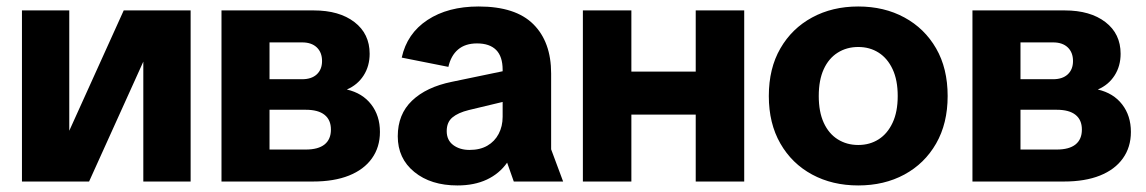

<svg xmlns="http://www.w3.org/2000/svg" viewBox="-20 -554 3499 586"><path d="M47 0V-522.2H191.4V-154.9L357.6 -522.2H561.8V0H417.4V-365.9L251.9 0Z M656 0V-522.2H937.5Q1015.5 -522.2 1061.8 -486.6Q1108.2 -451 1108.2 -389.9Q1108.2 -352.2 1089.7 -323.5Q1071.3 -294.8 1038.6 -280.8Q1086.3 -269.8 1112.9 -235.3Q1139.6 -200.8 1139.6 -151.4Q1139.6 -104.8 1115.1 -70.6Q1090.7 -36.4 1045.2 -18.2Q999.7 0 935.5 0ZM802.6 -97.6H913.3Q951.2 -97.6 970.6 -113.1Q990 -128.7 990 -158.5Q990 -188.1 970.6 -203.5Q951.2 -219 913.3 -219H802.6ZM802.6 -312.2H902.2Q930.8 -312.2 946.9 -327.1Q962.9 -342.1 962.9 -367.7Q962.9 -394 946.9 -409.3Q930.8 -424.6 902.2 -424.6H802.6Z M1376.3 12Q1294.9 12 1244.5 -29.2Q1194 -70.3 1194 -138.1Q1194 -205.2 1237.6 -246.8Q1281.1 -288.4 1359.1 -304.3L1563.1 -346.7V-254.6L1410.8 -218.1Q1378.1 -210.1 1360.7 -195.5Q1343.4 -180.9 1343.4 -153.9Q1343.4 -126.1 1363.4 -111.2Q1383.4 -96.4 1413 -96.4Q1445.2 -96.4 1467.5 -109.4Q1489.8 -122.3 1501.9 -145.3Q1514.1 -168.3 1514.1 -197.7V-341.1Q1514.1 -381.5 1494.3 -401.5Q1474.4 -421.5 1435.8 -421.5Q1400 -421.5 1378.1 -402.9Q1356.2 -384.3 1348.5 -349.9L1206.1 -378.2Q1222.3 -451.9 1284.7 -493Q1347.1 -534.2 1440.8 -534.2Q1553.6 -534.2 1607.9 -480Q1662.1 -425.9 1662.1 -329.8V-98.3L1698.7 0H1548.1L1527.8 -57.6Q1504.3 -24.1 1466 -6Q1427.7 12 1376.3 12Z M2103.4 0V-522.2H2251.4V0ZM1759 0V-522.2H1907V0ZM1851.3 -204.3V-335.4H2158.5V-204.3Z M2599.4 12Q2520.4 12 2458.7 -21.3Q2397 -54.6 2361.8 -115.9Q2326.5 -177.2 2326.5 -260.9Q2326.5 -345.4 2361.8 -406.3Q2397 -467.3 2458.7 -500.7Q2520.4 -534.2 2599.4 -534.2Q2678.7 -534.2 2740.3 -500.7Q2801.9 -467.3 2837.1 -406.3Q2872.3 -345.4 2872.3 -260.9Q2872.3 -177.2 2837.1 -115.9Q2801.9 -54.6 2740.3 -21.3Q2678.7 12 2599.4 12ZM2599.4 -111.5Q2634.6 -111.5 2661.7 -128.8Q2688.8 -146.1 2704.3 -179.4Q2719.9 -212.6 2719.9 -260.9Q2719.9 -309.6 2704.3 -342.8Q2688.8 -376 2661.7 -393.3Q2634.6 -410.6 2599.4 -410.6Q2564.3 -410.6 2536.8 -393.3Q2509.3 -376 2494.1 -342.8Q2478.9 -309.6 2478.9 -260.9Q2478.9 -212.6 2494.1 -179.4Q2509.3 -146.1 2536.8 -128.8Q2564.3 -111.5 2599.4 -111.5Z M2948 0V-522.2H3229.5Q3307.5 -522.2 3353.8 -486.6Q3400.2 -451 3400.2 -389.9Q3400.2 -352.2 3381.7 -323.5Q3363.3 -294.8 3330.6 -280.8Q3378.3 -269.8 3404.9 -235.3Q3431.6 -200.8 3431.6 -151.4Q3431.6 -104.8 3407.1 -70.6Q3382.7 -36.4 3337.2 -18.2Q3291.7 0 3227.5 0ZM3094.6 -97.6H3205.3Q3243.2 -97.6 3262.6 -113.1Q3282 -128.7 3282 -158.5Q3282 -188.1 3262.6 -203.5Q3243.2 -219 3205.3 -219H3094.6ZM3094.6 -312.2H3194.2Q3222.8 -312.2 3238.9 -327.1Q3254.9 -342.1 3254.9 -367.7Q3254.9 -394 3238.9 -409.3Q3222.8 -424.6 3194.2 -424.6H3094.6Z"/></svg>

Font: TikTok Sans Light
Style: Regular
Weight: 300
Version: Version 4.000